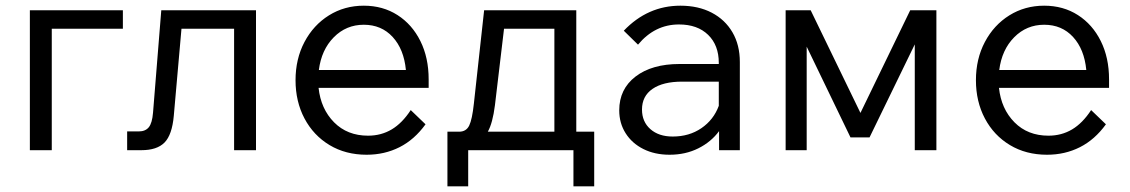

<svg xmlns="http://www.w3.org/2000/svg" viewBox="-20 -528 3973 675"><path d="M85 0V-492H412V-427H162V0Z M427 0V-66H468Q491 -66 503 -80.5Q515 -95 518 -132L547 -492H880V0H803V-427H618L591 -121Q585 -54 558.5 -27Q532 0 477 0Z M1424 -141 1476 -91Q1437 -37 1384.5 -10.5Q1332 16 1269 16Q1195 16 1138.5 -18Q1082 -52 1050.5 -111.5Q1019 -171 1019 -246Q1019 -321 1050.5 -380.5Q1082 -440 1136.5 -474Q1191 -508 1259 -508Q1326 -508 1377.5 -475Q1429 -442 1458 -383.5Q1487 -325 1487 -249V-219H1100Q1108 -145 1154.5 -98Q1201 -51 1274 -51Q1320 -51 1357 -73Q1394 -95 1424 -141ZM1259 -441Q1197 -441 1153.5 -397Q1110 -353 1101 -282H1407Q1400 -355 1360.5 -398Q1321 -441 1259 -441Z M1553 127V-65H1594Q1619 -65 1629.5 -86.5Q1640 -108 1646 -164L1682 -492H2006V-65H2069V127H1996V0H1626V127ZM1720 -158Q1712 -95 1695 -65H1929V-427H1752Z M2334 16Q2282 16 2242 -4Q2202 -24 2179.5 -59.5Q2157 -95 2157 -140Q2157 -215 2214.5 -259Q2272 -303 2369 -303H2507V-307Q2507 -369 2469.5 -405.5Q2432 -442 2367 -442Q2282 -442 2223 -371L2173 -420Q2257 -508 2372 -508Q2435 -508 2482 -483.5Q2529 -459 2555 -414.5Q2581 -370 2581 -310V0H2508V-67Q2480 -29 2435 -6.5Q2390 16 2334 16ZM2345 -48Q2403 -48 2446 -77.5Q2489 -107 2507 -156V-241H2378Q2311 -241 2274 -215.5Q2237 -190 2237 -143Q2237 -100 2266.5 -74Q2296 -48 2345 -48Z M2742 0V-492H2830L3005 -131L3180 -492H3272V0H3196V-372L3037 -45H2970L2816 -364V0Z M3816 -141 3868 -91Q3829 -37 3776.5 -10.5Q3724 16 3661 16Q3587 16 3530.5 -18Q3474 -52 3442.5 -111.5Q3411 -171 3411 -246Q3411 -321 3442.5 -380.5Q3474 -440 3528.5 -474Q3583 -508 3651 -508Q3718 -508 3769.5 -475Q3821 -442 3850 -383.5Q3879 -325 3879 -249V-219H3492Q3500 -145 3546.5 -98Q3593 -51 3666 -51Q3712 -51 3749 -73Q3786 -95 3816 -141ZM3651 -441Q3589 -441 3545.5 -397Q3502 -353 3493 -282H3799Q3792 -355 3752.5 -398Q3713 -441 3651 -441Z"/></svg>

Font: Wix Madefor Text
Style: Regular
Weight: 400
Designer: Dalton Maag Ltd
Foundry: Dalton Maag Ltd
Version: Version 3.100